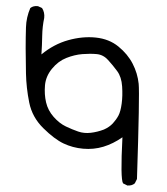

<svg xmlns="http://www.w3.org/2000/svg" viewBox="-20 -541 540 621"><path d="M392 59 378 52Q369 38 376 -97Q346 -76 314.5 -66.5Q283 -57 249 -60Q215 -63 185.5 -77Q156 -91 120 -126.5Q84 -162 74.5 -209.5Q65 -257 64 -303.5Q63 -350 63 -385Q63 -420 64 -452.5Q65 -485 78 -515Q88 -523 103 -521L116 -515Q125 -501 123 -483Q117 -455 116.5 -425Q116 -395 114 -365Q154 -398 200.5 -411Q247 -424 290 -419.5Q333 -415 363 -390.5Q393 -366 409 -335Q425 -304 428.5 -270Q432 -236 423 38L416 52Q407 60 392 59ZM316 -122Q334 -130 345 -142Q356 -154 363 -167Q370 -180 373.5 -205.5Q377 -231 375 -261.5Q373 -292 359 -311Q345 -330 329.5 -347Q314 -364 293 -366Q272 -368 246.5 -366Q221 -364 194.5 -353.5Q168 -343 148 -318.5Q128 -294 125.5 -265Q123 -236 129 -210Q135 -184 153.5 -163Q172 -142 193 -132Q214 -122 233 -115.5Q252 -109 273.5 -111.5Q295 -114 316 -122Z"/></svg>

Font: NaniFont Regular
Style: Regular
Weight: 400
Designer: Nanigashitei
Version: Version 1.036